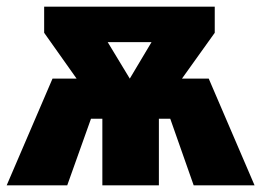

<svg xmlns="http://www.w3.org/2000/svg" viewBox="-25 -554 781 574"><path d="M736 0H554L484 -199H450V0H281V-199H247L176 0H-5L132 -319H204L107 -456V-534H617V-456L519 -319H599ZM363 -319 428 -428H297Z"/></svg>

Font: Trujillo Black
Style: Regular
Weight: 900
Designer: Fira Sans original fonts by bBox Type GmbH, Carrois Corporate GbR, & Edenspiekermann AG / Changes by Cristiano Sobral
Foundry: Fira Sans original fonts by bBox Type GmbH, Carrois Corporate GbR, & Edenspiekermann AG / Changes by Cristiano Sobral
Version: Version 4.301;July 28, 2020;FontCreator 13.0.0.2655 64-bit